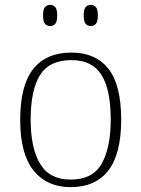

<svg xmlns="http://www.w3.org/2000/svg" viewBox="-20 -759 581 789"><path d="M270 10Q173 10 118 -58Q63 -126 63 -267Q63 -408 116.5 -475.5Q170 -543 274 -543Q372 -543 425 -477Q478 -411 478 -267Q478 -126 425 -58Q372 10 270 10ZM270 -21Q362 -21 398.5 -87.5Q435 -154 435 -267Q435 -392 396.5 -452Q358 -512 274 -512Q183 -512 144.5 -450.5Q106 -389 106 -267Q106 -150 145 -85.5Q184 -21 270 -21ZM353 -652Q340 -652 332 -661Q324 -670 324 -696Q324 -721 332 -730Q340 -739 353 -739Q366 -739 374 -730Q382 -721 382 -696Q382 -670 374 -661Q366 -652 353 -652ZM186 -652Q173 -652 165 -661Q157 -670 157 -696Q157 -721 165 -730Q173 -739 186 -739Q199 -739 207 -730Q215 -721 215 -696Q215 -670 207 -661Q199 -652 186 -652Z"/></svg>

Font: Noto Serif ExtraLight
Style: Regular
Weight: 200
Designer: Monotype Design Team
Foundry: Monotype Imaging Inc.
Version: Version 2.015; ttfautohint (v1.8.4.7-5d5b)